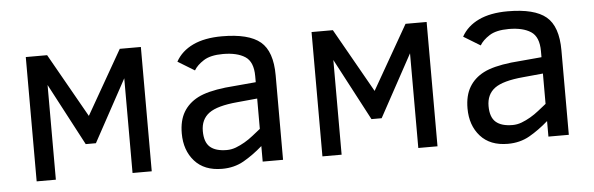

<svg xmlns="http://www.w3.org/2000/svg" viewBox="-41 -650 2436 788"><g transform="rotate(-5 1177.0 -256.0)"><path d="M557.1 0H478V-390.1L338.9 -134.8H296.9L162.1 -390.1V0H83V-512.2H170.9L319.8 -249L470.2 -512.2H557.1Z M1014.2 0V-64Q975.1 -29.8 935.5 -7.3Q896 15.1 846.2 15.1Q772.9 15.1 733.2 -29.5Q693.4 -74.2 693.4 -144Q693.4 -196.8 714.1 -231.7Q734.9 -266.6 774.2 -286.9Q813.5 -307.1 888.2 -315.9L1014.2 -327.1V-352.1Q1014.2 -411.1 981.2 -432.6Q948.2 -454.1 890.1 -454.1Q838.4 -454.1 810.3 -436Q782.2 -418 770 -397L701.2 -439Q724.6 -481.4 772.7 -504.2Q820.8 -526.9 892.1 -526.9Q1002.4 -526.9 1050.3 -486.8Q1098.1 -446.8 1098.1 -348.1V0ZM1014.2 -259.8 932.1 -252Q848.6 -244.6 814.5 -219.5Q780.3 -194.3 780.3 -146Q780.3 -100.1 803.2 -80.1Q826.2 -60.1 872.1 -60.1Q891.1 -60.1 909.7 -67.1Q928.2 -74.2 946.3 -84.7Q964.4 -95.2 981.2 -108.6Q998 -122.1 1014.2 -134.8Z M1734.4 0H1655.3V-390.1L1516.1 -134.8H1474.1L1339.4 -390.1V0H1260.3V-512.2H1348.1L1497.1 -249L1647.5 -512.2H1734.4Z M2191.4 0V-64Q2152.3 -29.8 2112.8 -7.3Q2073.2 15.1 2023.4 15.1Q1950.2 15.1 1910.4 -29.5Q1870.6 -74.2 1870.6 -144Q1870.6 -196.8 1891.4 -231.7Q1912.1 -266.6 1951.4 -286.9Q1990.7 -307.1 2065.4 -315.9L2191.4 -327.1V-352.1Q2191.4 -411.1 2158.4 -432.6Q2125.5 -454.1 2067.4 -454.1Q2015.6 -454.1 1987.5 -436Q1959.5 -418 1947.3 -397L1878.4 -439Q1901.9 -481.4 1950 -504.2Q1998 -526.9 2069.3 -526.9Q2179.7 -526.9 2227.5 -486.8Q2275.4 -446.8 2275.4 -348.1V0ZM2191.4 -259.8 2109.4 -252Q2025.9 -244.6 1991.7 -219.5Q1957.5 -194.3 1957.5 -146Q1957.5 -100.1 1980.5 -80.1Q2003.4 -60.1 2049.3 -60.1Q2068.4 -60.1 2086.9 -67.1Q2105.5 -74.2 2123.5 -84.7Q2141.6 -95.2 2158.4 -108.6Q2175.3 -122.1 2191.4 -134.8Z"/></g></svg>

Font: ClearSansRegular
Style: Regular
Weight: 400
Foundry: Intel Corporation
Version: Version 1.00